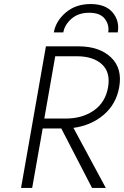

<svg xmlns="http://www.w3.org/2000/svg" viewBox="-20 -929 613 949"><path d="M199 -343H304Q387 -343 444 -383Q501 -423 514 -497Q527 -571 484 -611Q441 -651 359 -651H253ZM191 -294 139 0H84L207 -700H367Q471 -700 528.5 -645.5Q586 -591 569 -497Q554 -414 492.5 -361.5Q431 -309 343 -297L503 0H435L283 -294ZM246 -769Q256 -825 305 -867Q354 -909 428 -909Q502 -909 537 -867Q572 -825 562 -769H515Q521 -806 498 -836Q475 -866 421 -866Q367 -866 333 -836Q299 -806 293 -769Z"/></svg>

Font: Renner* Light
Style: Light Italic
Weight: 300
Italic angle: -10°
Version: Version 003.000 ; ttfautohint (v0.97) -l 8 -r 50 -G 200 -x 1